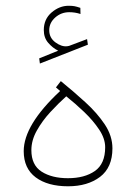

<svg xmlns="http://www.w3.org/2000/svg" viewBox="-20 -654 477 672"><path d="M183.6 -476.6Q164.1 -486.3 148.7 -504.2Q133.3 -522 133.3 -548.8Q133.3 -586.9 160.6 -610.4Q188 -633.8 220.2 -633.8Q232.9 -633.8 240.7 -632.3Q248.5 -630.9 261.2 -626.5L261.7 -605Q243.2 -611.3 222.2 -611.3Q194.3 -611.3 173.3 -592.8Q152.3 -574.2 152.3 -548.3Q152.3 -521.5 174.1 -505.6Q195.8 -489.7 215.3 -492.2Q221.7 -492.7 229 -496.1L284.7 -517.1L287.6 -497.6L119.6 -431.6L117.2 -449.7ZM190.4 -335.4 175.8 -348.1 192.9 -370.1Q237.3 -334 278.8 -296.1Q320.3 -258.3 346.9 -218.3Q373.5 -178.2 373.5 -134.8Q373.5 -67.9 330.1 -34.9Q286.6 -2 218.3 -2Q147 -2 105 -33.2Q63 -64.5 63 -125Q63 -216.8 190.4 -335.4ZM348.1 -138.7Q348.1 -168.9 327.1 -200.4Q306.2 -231.9 274.7 -262Q243.2 -292 211.9 -316.9Q184.6 -292.5 156.2 -261.7Q127.9 -231 108.9 -197Q89.8 -163.1 89.8 -128.4Q89.8 -76.2 125.7 -53.2Q161.6 -30.3 217.8 -30.3Q275.9 -30.3 312 -55.4Q348.1 -80.6 348.1 -138.7Z"/></svg>

Font: Vazirmatn UI NL Thin
Style: Regular
Weight: 100
Designer: Saber Rastikerdar
Foundry: Saber Rastikerdar
Version: Version 33.003